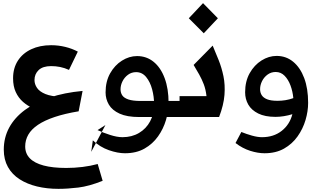

<svg xmlns="http://www.w3.org/2000/svg" viewBox="-20 -743 2046 1219"><path d="M351 456Q277.7 456 215 440.8Q152.3 425.7 104.7 395.2Q57 364.7 30.5 317.5Q4 270.3 4 207.3Q4 130.7 38.3 67.2Q72.7 3.7 138 -44.7Q203.3 -93 296 -124Q388.7 -155 504.3 -165.7L479.3 -36.3Q391.3 -21.7 327.2 -0.2Q263 21.3 221.3 49.3Q179.7 77.3 159.8 111.8Q140 146.3 140 186.7Q140 231.7 169.3 262Q198.7 292.3 256.8 307.8Q315 323.3 400.7 323.3Q452.7 323.3 503.8 317Q555 310.7 600.3 298.3L631.7 405Q544.7 439.7 476.8 447.8Q409 456 351 456ZM266.3 -30.7Q228 -39.3 191.5 -55Q155 -70.7 126 -96.2Q97 -121.7 80 -158.5Q63 -195.3 63 -246Q63 -310.3 93.3 -357.5Q123.7 -404.7 178.2 -430.3Q232.7 -456 304.7 -456Q350.7 -456 394.2 -445.3Q437.7 -434.7 474 -415.3L418 -299.3Q389.7 -312 361.8 -317.7Q334 -323.3 304.7 -323.3Q252 -323.3 225.5 -298.2Q199 -273 199 -234.7Q199 -208.7 215 -185Q231 -161.3 268.3 -146Q305.7 -130.7 367.3 -128.7Z M773.3 230Q727.3 230 671.3 210.5Q615.3 191 569.3 148L559.3 221L649.3 51L599.3 83Q633.3 99 678.3 113.5Q723.3 128 757.3 128Q817.3 128 862.8 101Q908.3 74 933.3 27Q958.3 -20 958.3 -81Q958.3 -129 945.8 -176Q933.3 -223 907.8 -254Q882.3 -285 844.3 -285Q815.3 -285 792.8 -268.5Q770.3 -252 757.8 -227Q745.3 -202 745.3 -176Q745.3 -154 756.3 -137.5Q767.3 -121 795.3 -111.5Q823.3 -102 873.3 -102H1120.3V0H863.3Q786.3 0 739.3 -21.5Q692.3 -43 671.3 -78.5Q650.3 -114 650.3 -156Q650.3 -226 679.3 -277.5Q708.3 -329 754.3 -358Q800.3 -387 850.3 -387Q910.3 -387 955.3 -350.5Q1000.3 -314 1025.3 -247Q1050.3 -180 1050.3 -90Q1050.3 -37 1033.8 19Q1017.3 75 983.3 123Q949.3 171 897.3 200.5Q845.3 230 773.3 230Z M1120 0V-132.7H1291Q1286.3 -175 1273.8 -207.7Q1261.3 -240.3 1244.8 -269.7Q1228.3 -299 1209.3 -330.7L1330.3 -453.3Q1349 -409.3 1368.2 -361.5Q1387.3 -313.7 1398.7 -259.2Q1410 -204.7 1405.2 -140.7Q1400.3 -76.7 1371 0ZM1273.7 -531.7 1178.7 -627 1269 -723 1363.3 -627Z M1736.3 -388Q1796.3 -388 1841.3 -351Q1886.3 -314 1911.3 -247.5Q1936.3 -181 1936.3 -90Q1936.3 -37 1919.8 19Q1903.3 75 1869.3 123Q1835.3 171 1783.3 200.5Q1731.3 230 1659.3 230Q1617.3 230 1568.3 214.5Q1519.3 199 1475.3 165L1512.3 95Q1544.3 108 1579.8 118Q1615.3 128 1643.3 128Q1717.3 128 1768.3 88Q1819.3 48 1836.3 -18Q1810.3 -10 1782.8 -5.5Q1755.3 -1 1729.3 -1Q1662.3 -1 1619.3 -22.5Q1576.3 -44 1556.3 -79Q1536.3 -114 1536.3 -157Q1536.3 -227 1565.3 -278.5Q1594.3 -330 1640.3 -359Q1686.3 -388 1736.3 -388ZM1631.3 -177Q1631.3 -155 1641.8 -138.5Q1652.3 -122 1676.3 -112.5Q1700.3 -103 1742.3 -103Q1767.3 -103 1792.3 -107Q1817.3 -111 1842.3 -120Q1838.3 -163 1824.3 -200.5Q1810.3 -238 1786.8 -262Q1763.3 -286 1730.3 -286Q1701.3 -286 1678.8 -269.5Q1656.3 -253 1643.8 -228Q1631.3 -203 1631.3 -177Z"/></svg>

Font: Lexend Medium
Style: Regular
Weight: 500
Designer: Bonnie Shaver-Troup, Thomas Jockin
Foundry: Lexend
Version: Version 1.005